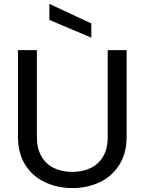

<svg xmlns="http://www.w3.org/2000/svg" viewBox="-20 -957 741 984"><path d="M72 -257V-700H169V-255Q169 -196 192.5 -155.5Q216 -115 257 -95.5Q298 -76 351 -76Q403 -76 444 -95.5Q485 -115 508.5 -155Q532 -195 532 -255V-700H629V-257Q629 -170 590.5 -110.5Q552 -51 488.5 -22Q425 7 351 7Q277 7 213 -22Q149 -51 110.5 -110.5Q72 -170 72 -257ZM233 -855V-937L448 -837V-764Z"/></svg>

Font: AF Albert Sans Medium
Style: Regular
Weight: 500
Designer: Andreas Rasmussen
Foundry: a.Foundry
Version: Version 1.300;Glyphs 3.2 (3231)